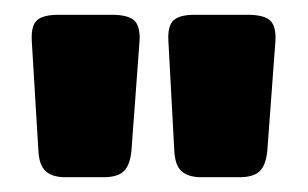

<svg xmlns="http://www.w3.org/2000/svg" viewBox="-20 -723 417 260"><path d="M32 -519 23 -668Q22 -688 30 -695.5Q38 -703 60 -703H131Q153 -703 161.5 -695.5Q170 -688 169 -668L158 -519Q156 -499 147.5 -491Q139 -483 120 -483H69Q51 -483 42 -491Q33 -499 32 -519ZM216 -519 208 -668Q207 -688 215 -695.5Q223 -703 244 -703H315Q337 -703 345.5 -695.5Q354 -688 353 -668L342 -519Q340 -499 331.5 -491Q323 -483 304 -483H253Q235 -483 226 -491Q217 -499 216 -519Z"/></svg>

Font: Mitr SemiBold
Style: Regular
Weight: 600
Designer: Thanarat Vachiruckul
Foundry: Cadson Demak
Version: Version 1.003